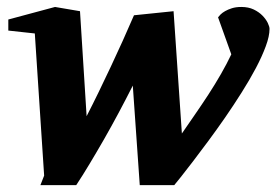

<svg xmlns="http://www.w3.org/2000/svg" viewBox="-20 -520 795 552"><path d="M754.9 -437Q754.9 -416 744.1 -387Q733.4 -357.9 715.6 -324.2Q697.8 -290.5 674.8 -254.2Q651.9 -217.8 627.2 -182.1Q602.5 -146.5 578.4 -114Q554.2 -81.5 534.2 -55.2Q514.2 -28.8 500 -11.2Q485.8 6.3 481 12.2H381.8L361.8 -273.9Q342.3 -235.4 321.3 -196Q300.3 -156.7 279.1 -119.6Q257.8 -82.5 237.5 -48.8Q217.3 -15.1 199.2 12.2H96.2L106.9 -15.1L80.1 -423.8L3.9 -432.1V-463.9L138.2 -500L210 -487.8L229 -186Q246.1 -219.2 263.7 -255.4Q281.2 -291.5 298.6 -328.4Q315.9 -365.2 332.8 -402.6Q349.6 -439.9 365.2 -476.1L479 -487.8L502.9 -136.2Q520 -161.1 539.8 -189.7Q559.6 -218.3 578.9 -247.8Q598.1 -277.3 615.2 -307.1Q632.3 -336.9 645 -363.8L606.9 -470.2Q608.9 -473.1 614 -478.3Q619.1 -483.4 627.2 -488Q635.3 -492.7 646.7 -496.3Q658.2 -500 673.8 -500Q694.3 -500 709.5 -492.7Q724.6 -485.4 734.6 -475.1Q744.6 -464.8 749.8 -454.1Q754.9 -443.4 754.9 -437Z"/></svg>

Font: Charis SIL Am
Style: Bold Italic
Weight: 700
Italic angle: -11°
Foundry: SIL International
Version: Version 5.000